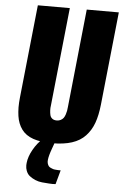

<svg xmlns="http://www.w3.org/2000/svg" viewBox="-67 -856 739 1159"><g transform="rotate(5 302.5 -276.5)"><path d="M314.9 256.3 338.4 170.9H324.7C323.1 170.9 318.1 170.6 309.8 169.9C301.5 169.3 295.7 168.4 292.2 167.2C288.8 166.1 284 164.1 277.8 161.4C271.6 158.6 267.2 155.3 264.4 151.4C261.6 147.5 259.3 142.4 257.3 136.2C255.4 130 254.9 122.9 255.9 114.7C257.5 97.8 263.9 74.1 275.1 43.7C286.4 13.3 292.8 -4.6 294.4 -9.8H215.8C192.7 10.7 173.3 35.2 157.5 63.5C141.7 91.8 132.5 118.7 129.9 144C129.2 148.9 128.9 153.6 128.9 158.2C128.9 170.6 130.9 181.6 134.8 191.4C140 205.1 147.5 215.5 157.2 222.7C167 230.5 178.5 237.1 191.7 242.7C204.8 248.2 218.6 251.6 232.9 252.9C247.2 254.2 261.6 255.4 275.9 256.3C283 256.7 289.9 256.9 296.4 257.1C302.9 257.2 309.1 257 314.9 256.3ZM272.9 12.2C319.5 12.2 359.3 6.8 392.3 -3.9C425.4 -14.6 452.5 -31.2 473.6 -53.7C494.8 -76.2 511 -102.9 522.2 -133.8C533.4 -164.7 541.3 -202.1 545.9 -246.1L605 -809.6H410.6L348.6 -214.4C347.7 -204.9 346.6 -196.9 345.5 -190.2C344.3 -183.5 342.3 -175.9 339.4 -167.2C336.4 -158.6 332.9 -151.6 328.9 -146.2C324.8 -140.9 319.3 -136.3 312.3 -132.6C305.3 -128.8 297.2 -127 288.1 -127C276.7 -127 267.6 -129.7 260.7 -135.3C253.9 -140.8 249.5 -147.8 247.6 -156.2C245.6 -164.7 244.4 -174.1 243.9 -184.3C243.4 -194.6 244 -204.6 245.6 -214.4L308.1 -809.6H114.3L55.2 -246.1C52.9 -224.6 51.8 -204.6 51.8 -186C52.1 -166.8 53.4 -149.4 55.7 -133.8C60.2 -102.9 70.6 -76.2 86.9 -53.7C103.2 -31.2 126.6 -14.6 157.2 -3.9C187.8 6.8 226.4 12.2 272.9 12.2Z"/></g></svg>

Font: Oswald
Style: Heavy
Weight: 800
Designer: Vernon Adams
Foundry: Vernon Adams
Version: 3.0; ttfautohint (v0.95.6-bc232) -l 8 -r 50 -G 200 -x 0 -w "